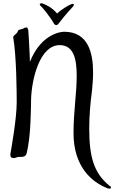

<svg xmlns="http://www.w3.org/2000/svg" viewBox="-20 -886 684 1149"><path d="M420 -89C420 115 533 206 624 241C628 242 632 243 635 243C641 243 644 241 644 236C644 231 640 228 632 223C543 150 514 53 514 -115C514 -195 520 -262 531 -348C534 -379 537 -414 537 -453C537 -569 508 -696 364 -696C361 -696 231 -696 159 -516C158 -571 154 -614 153 -646L150 -694C150 -713 145 -722 136 -722C133 -722 128 -720 123 -717C112 -711 116 -715 93 -707C85 -704 88 -693 76 -684C69 -677 58 -670 59 -663C79 -549 80 -325 80 -273C80 -175 46 14 42 36V42C42 55 50 60 62 60C67 60 73 59 79 56C96 47 132 65 140 29C148 -2 161 -75 164 -203C165 -231 166 -260 166 -292C170 -419 220 -616 337 -616C421 -616 439 -532 439 -434C439 -324 420 -222 420 -89ZM222 -852C231 -845 277 -790 301 -748C306 -739 310 -736 317 -736C322 -736 326 -739 330 -744C381 -811 406 -833 417 -847C420 -851 422 -854 422 -857C422 -861 420 -863 415 -863C412 -863 410 -862 407 -861C391 -856 345 -828 322 -805C283 -850 247 -859 236 -865C233 -866 230 -866 227 -866C222 -866 218 -864 218 -860C218 -858 219 -855 222 -852Z"/></svg>

Font: Engagement
Style: Regular
Weight: 400
Designer: Astigmatic (AOETI)
Foundry: Astigmatic (AOETI)
Version: Version 1.000